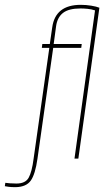

<svg xmlns="http://www.w3.org/2000/svg" viewBox="-104 -656 447 794"><path d="M-39 118Q-58 118 -68.5 116.5Q-79 115 -84 114L-82 100Q-77 101 -63.5 102Q-50 103 -36 103Q1 103 14.5 79Q28 55 35 0L100 -458H69L71 -474H102L112 -543Q125 -636 230 -636Q252 -636 273.5 -632.5Q295 -629 307 -624L220 0H204L289 -613Q274 -618 258 -619.5Q242 -621 229 -621Q180 -621 156.5 -602.5Q133 -584 128 -548L118 -474H234L232 -458H116L51 0Q42 64 23.5 90.5Q5 117 -39 118Z"/></svg>

Font: Alumni Sans Pinstripe
Style: Italic
Weight: 400
Italic angle: -8°
Designer: Robert E. Leuschke
Foundry: Robert E. Leuschke
Version: Version 1.010; ttfautohint (v1.8.4.7-5d5b)